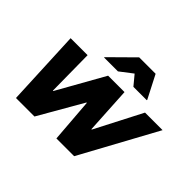

<svg xmlns="http://www.w3.org/2000/svg" viewBox="-152 -951 1186 1186"><g transform="rotate(45 440.5 -358.0)"><path d="M100 0 77.5 -500H225.8L229.2 -193.3H232.5L405 -500H548.3L565.8 -193.3H569.2L727.5 -500H880.8L608.3 0H453.3L430.8 -288.3H427.5L261.7 0ZM307.5 -561.7 308.3 -565 460.8 -715.8H604.2L681.7 -565L680.8 -561.7H564.2L511.7 -625L429.2 -561.7Z"/></g></svg>

Font: Funnel Sans ExtraBold
Style: Italic
Weight: 800
Italic angle: -14.036°
Version: Version 1.000; Beta; Release 5; Build 24; ttfautohint (v1.8.